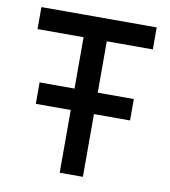

<svg xmlns="http://www.w3.org/2000/svg" viewBox="-76 -715 691 780"><g transform="rotate(10 270.0 -325.0)"><path d="M78.1 -347.2H222.2V-559.1H32.2V-649.9H507.8V-559.1H317.9V-347.2H466.8V-258.8H317.9V0H222.2V-258.8H78.1Z"/></g></svg>

Font: Overused Grotesk Medium
Style: Regular
Weight: 500
Version: Version 0.002